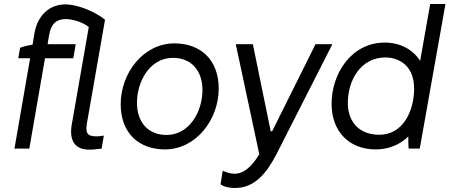

<svg xmlns="http://www.w3.org/2000/svg" viewBox="-20 -740 2238 956"><path d="M151 -572 142 -517C121 -515 98 -509 80 -502L71 -450H130L52 0H126L204 -450H345L357 -520H217L224 -563C234 -623 262 -645 307 -645C341 -645 395 -629 422 -605L337 -118C324 -42 352 5 423 5C446 5 463 3 486 0L497 -65C484 -62 471 -61 460 -61C412 -61 405 -80 413 -127L503 -642C453 -682 368 -718 305 -718C227 -718 167 -665 151 -572Z M801 4C956 4 1069 -144 1069 -299C1069 -443 978 -524 849 -524C694 -524 581 -377 581 -221C581 -77 672 4 801 4ZM809 -68C718 -68 662 -131 662 -228C662 -336 727 -452 841 -452C932 -452 988 -389 988 -292C988 -184 923 -68 809 -68Z M1150 196C1248 196 1308 123 1359 23L1635 -520H1551L1335 -86H1328L1239 -520H1154L1271 28C1236 86 1196 125 1148 125C1129 125 1111 120 1089 110L1078 178C1099 193 1130 196 1150 196Z M2015 0H2070L2198 -720H2122L2072 -437C2036 -493 1974 -528 1896 -528C1729 -528 1631 -373 1631 -223C1631 -88 1716 4 1851 4C1914 4 1970 -19 2013 -60C2013 -35 2013 -12 2015 0ZM1900 -454C1945 -454 2042 -431 2042 -298C2042 -190 1988 -69 1869 -69C1772 -69 1712 -129 1712 -228C1712 -338 1774 -454 1900 -454Z"/></svg>

Font: Fixel Text 20240404
Style: Italic
Weight: 400
Width: 4
Italic angle: -10°
Designer: AlfaBravo + MacPaw
Foundry: Kyrylo Tkachov, Marchela Mozhyna, Serhii Makarenko, Maria Weinstein, Zakhar Kryvoshyya
Version: Version 1.211;Glyphs 3.2 (3225)